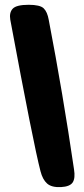

<svg xmlns="http://www.w3.org/2000/svg" viewBox="-20 -718 348 794"><path d="M232.4 55.7Q193.4 57.6 174.8 41Q156.2 24.4 147.5 -9.8Q118.2 -122.1 22.5 -636.7Q17.6 -666 32.7 -682.1Q47.9 -698.2 98.6 -698.2Q145.5 -698.2 160.6 -683.6Q175.8 -668.9 181.6 -635.7Q240.2 -331.1 286.1 -17.6Q292 18.6 280.8 36.1Q269.5 53.7 232.4 55.7Z"/></svg>

Font: Gen Jyuu GothicX Heavy
Style: Bold
Weight: 900
Designer: [Source Han Sans]
Ryoko NISHIZUKA  (kana & ideographs); Paul D. Hunt (Latin, Greek & Cyrillic); Wenlong ZHANG  (bopomofo
Version: Version 1.002.20150607